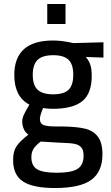

<svg xmlns="http://www.w3.org/2000/svg" viewBox="-20 -714 560 967"><path d="M46 0ZM46 92Q46 49 62.5 23.5Q79 -2 123 -36Q107 -47 99.5 -65Q92 -83 92 -103Q92 -117 98.5 -132.5Q105 -148 128 -187Q52 -227 52 -336Q52 -510 247 -510Q293 -510 349 -497L501 -501V-424L412 -427Q428 -409 435 -387.5Q442 -366 442 -332Q442 -243 394.5 -204.5Q347 -166 246 -166Q216 -166 197 -170Q181 -132 181 -115Q181 -91 200.5 -84Q220 -77 261 -77H296Q366 -76 408 -66Q450 -56 473 -25.5Q496 5 496 63Q496 151 439.5 192Q383 233 257 233Q147 233 96.5 200.5Q46 168 46 92ZM349 -338Q349 -390 325 -413Q301 -436 248 -436Q194 -436 169.5 -412.5Q145 -389 145 -337Q145 -285 169.5 -262Q194 -239 248 -239Q302 -239 325.5 -262Q349 -285 349 -338ZM401 70Q401 42 389.5 28.5Q378 15 355 10.5Q332 6 287 5L185 -1Q158 20 148 37Q138 54 138 78Q138 121 167 138.5Q196 156 265 156Q340 156 370.5 136.5Q401 117 401 70ZM218 -694H310V-593H218Z"/></svg>

Font: Cairo SemiBold
Style: Regular
Weight: 600
Designer: Mohamed Gaber, the designers of Titillium
Foundry: Kief Type Foundry
Version: Version 2.009; ttfautohint (v1.5.33-1714) -l 8 -r 50 -G 200 